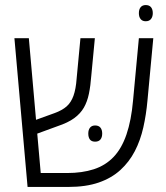

<svg xmlns="http://www.w3.org/2000/svg" viewBox="-20 -739 656 759"><path d="M89 0 37 -588H94L141 -55H245Q305 -55 351 -70Q397 -85 429 -118.5Q461 -152 480 -207.5Q499 -263 506 -342L529 -588H586L563 -342Q558 -286 546.5 -235Q535 -184 513 -141.5Q491 -99 456 -67Q421 -35 370.5 -17.5Q320 0 250 0ZM106 -203 102 -258 196 -292Q226 -303 243.5 -318.5Q261 -334 270.5 -360.5Q280 -387 283 -429L298 -588H355L341 -441Q338 -400 331.5 -368.5Q325 -337 311.5 -313.5Q298 -290 273.5 -272Q249 -254 207 -240ZM329 -211Q329 -226 336 -234.5Q343 -243 356 -243Q370 -243 377 -234.5Q384 -226 384 -211Q384 -196 377 -187.5Q370 -179 356 -179Q342 -179 335.5 -187.5Q329 -196 329 -211ZM556 -655Q543 -655 536 -663.5Q529 -672 529 -687Q529 -702 536 -710.5Q543 -719 556 -719Q570 -719 577 -710.5Q584 -702 584 -687Q584 -673 577 -664Q570 -655 556 -655Z"/></svg>

Font: Noto Sans Hebrew SemiCondensed Light
Style: Regular
Weight: 300
Width: 4
Designer: Monotype Design Team
Foundry: Monotype Imaging Inc.
Version: Version 2.003